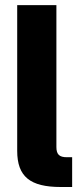

<svg xmlns="http://www.w3.org/2000/svg" viewBox="-20 -748 322 768"><path d="M223.1 0H268.6V-119.1H247.6C217.8 -119.1 205.6 -129.9 205.6 -159.7V-727.5H48.8V-144.5C48.8 -41.5 100.6 0 223.1 0Z"/></svg>

Font: Raveo Display
Style: Bold
Weight: 700
Designer: Jakub Foglar, Rasmus Andersson (Inter)
Foundry: Jakubfoglar.com
Version: Version 1.100;Glyphs 3.2.3 (3260)